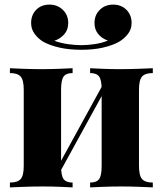

<svg xmlns="http://www.w3.org/2000/svg" viewBox="-20 -813 705 833"><path d="M643 -517V-496Q610 -496 596.5 -481Q583 -466 583 -424V-93Q583 -51 596.5 -36Q610 -21 643 -21V0Q623 -1 583.5 -2.5Q544 -4 507 -4Q467 -4 428.5 -2.5Q390 -1 371 0V-21Q399 -21 410 -36Q421 -51 421 -93V-424Q421 -466 410 -481Q399 -496 371 -496V-517Q389 -516 425 -514.5Q461 -513 499 -513Q539 -513 580.5 -514.5Q622 -516 643 -517ZM295 -517V-496Q267 -496 256 -481Q245 -466 245 -424V-93Q245 -51 256 -36Q267 -21 295 -21V0Q276 -1 240 -2.5Q204 -4 167 -4Q126 -4 85 -2.5Q44 -1 23 0V-21Q56 -21 69.5 -36Q83 -51 83 -93V-424Q83 -466 69.5 -481Q56 -496 23 -496V-517Q42 -516 81.5 -514.5Q121 -513 159 -513Q199 -513 237 -514.5Q275 -516 295 -517ZM433 -458 450 -449 225 -39 208 -48ZM471 -793Q506 -793 528.5 -770.5Q551 -748 551 -713Q551 -686 534.5 -665Q518 -644 495 -631Q468 -616 427 -606.5Q386 -597 333 -597Q279 -597 238 -606.5Q197 -616 169 -631Q147 -644 131 -665Q115 -686 115 -713Q115 -748 137 -770.5Q159 -793 195 -793Q229 -793 252.5 -770.5Q276 -748 276 -713Q276 -684 259 -664.5Q242 -645 216 -636Q243 -626 275 -621.5Q307 -617 333 -617Q358 -617 390 -621.5Q422 -626 448 -637Q422 -646 406 -665.5Q390 -685 390 -713Q390 -748 413 -770.5Q436 -793 471 -793Z"/></svg>

Font: Playfair Display ExtraBold
Style: Regular
Weight: 800
Designer: Claus Eggers Sørensen
Foundry: Claus Eggers Sørensen
Version: Version 1.203